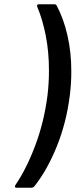

<svg xmlns="http://www.w3.org/2000/svg" viewBox="-20 -782 355 902"><path d="M246 -756Q278 -697 296.5 -617.5Q315 -538 315 -446Q315 -389 308 -334Q292 -206 247 -94.5Q202 17 141 94Q135 100 128 100H58Q52 100 50.5 96.5Q49 93 52 88Q105 10 146 -99.5Q187 -209 203 -333Q210 -390 210 -451Q210 -538 195 -614.5Q180 -691 155 -750L154 -754Q154 -762 163 -762H235Q243 -762 246 -756Z"/></svg>

Font: Barlow Medium
Style: Italic
Weight: 500
Italic angle: -7°
Designer: Jeremy Tribby
Foundry: Tribby Type
Version: Version 1.408